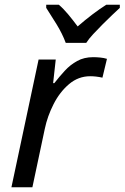

<svg xmlns="http://www.w3.org/2000/svg" viewBox="-20 -786 523 806"><path d="M28 0 142 -536H214L203 -437H208Q229 -464 252 -489Q275 -514 304 -530Q333 -546 371 -546Q385 -546 400.5 -544.5Q416 -543 429 -539L410 -460Q383 -466 359 -466Q309 -466 270 -433Q231 -400 205 -349Q179 -298 168 -245L116 0ZM174 -766H227Q246 -750 266 -726Q286 -702 306 -675Q337 -702 368 -725.5Q399 -749 426 -766H483V-753Q471 -742 451.5 -723.5Q432 -705 411 -684Q390 -663 371 -642.5Q352 -622 342 -606H256Q242 -644 217.5 -684Q193 -724 174 -753Z"/></svg>

Font: BC Sans
Style: Italic
Weight: 400
Italic angle: -12°
Designer: Monotype Design Team
Designer: Province of B.C.
Foundry: Monotype Imaging Inc.
Version: Version 2.000;GOOG;noto-source:20170915:90ef993387c0